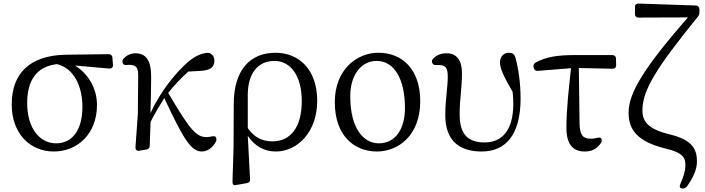

<svg xmlns="http://www.w3.org/2000/svg" viewBox="-20 -832 3971 1081"><path d="M283 21C414 21 526 -76 526 -241C526 -337 474 -419 402 -463L595 -446C608 -445 617 -453 616 -466L613 -508C612 -520 604 -527 592 -527L354 -524C143 -521 46 -415 46 -244C46 -79 150 21 283 21ZM133 -252C133 -376 184 -458 301 -471C398 -447 444 -344 444 -231C444 -98 386 -25 296 -25C204 -25 133 -109 133 -252Z M748 13C752 17 758 18 768 16L804 10C816 8 822 1 823 -11C824 -40 825 -69 826 -99C826 -107 827 -115 827 -123C827 -131 827 -138 828 -146C856 -202 875 -231 905 -280C1015 -43 1058 21 1116 21C1144 21 1175 3 1195 -33C1200 -43 1199 -51 1196 -58C1193 -66 1185 -66 1173 -64C1164 -62 1154 -60 1143 -60C1082 -60 1046 -108 927 -309C963 -355 1001 -393 1040 -429L1109 -433C1159 -436 1187 -450 1187 -489C1187 -512 1177 -524 1166 -530C1158 -535 1151 -535 1142 -534C1112 -530 1080 -518 1037 -482C964 -417 882 -314 827 -195C829 -263 831 -334 831 -397C832 -495 799 -532 743 -532C715 -532 693 -520 676 -503C669 -495 668 -487 671 -477C674 -467 682 -465 694 -466C698 -467 702 -467 706 -467C747 -467 759 -452 758 -402L756 -189L743 -8C742 3 744 9 748 13Z M1296 -245 1295 -3 1289 189C1289 200 1291 206 1295 209C1299 212 1304 211 1314 209L1370 199C1382 197 1389 190 1388 177L1375 -67C1415 -8 1469 21 1533 21C1654 21 1766 -88 1766 -264C1766 -442 1662 -535 1531 -535C1389 -535 1296 -439 1296 -245ZM1375 -111V-300C1376 -418 1431 -489 1525 -489C1613 -489 1679 -410 1679 -263C1679 -118 1618 -36 1513 -36C1453 -36 1406 -64 1375 -111Z M2102 21C2221 21 2346 -68 2346 -262C2346 -442 2245 -535 2110 -535C1991 -535 1865 -442 1865 -257C1865 -63 1979 21 2102 21ZM1952 -290C1952 -407 2011 -489 2101 -489C2200 -489 2260 -386 2260 -224C2260 -111 2210 -25 2113 -25C2027 -25 1952 -108 1952 -290Z M2692 21C2825 21 2911 -70 2911 -278C2911 -363 2899 -445 2882 -508C2879 -517 2876 -523 2868 -529C2861 -534 2853 -535 2843 -535C2818 -535 2795 -514 2795 -481C2795 -448 2813 -407 2866 -315C2869 -292 2870 -270 2870 -248C2870 -97 2806 -30 2708 -30C2608 -30 2568 -83 2568 -188C2568 -233 2571 -271 2575 -310C2578 -345 2581 -381 2581 -419C2581 -489 2554 -532 2494 -532C2462 -532 2439 -522 2419 -502C2411 -494 2410 -486 2414 -477C2418 -468 2425 -465 2437 -466C2440 -466 2443 -466 2446 -466C2490 -466 2501 -451 2501 -398C2501 -374 2498 -345 2495 -312C2491 -274 2487 -230 2487 -184C2487 -38 2568 21 2692 21Z M2984 -454 2985 -450C2988 -438 2996 -432 3008 -433L3195 -448C3183 -339 3169 -219 3169 -112C3169 -14 3210 21 3272 21C3314 21 3341 5 3363 -26C3369 -35 3369 -43 3366 -51C3363 -58 3355 -59 3343 -56C3332 -53 3320 -51 3306 -51C3265 -51 3245 -68 3243 -134L3239 -449L3429 -445C3442 -445 3449 -452 3449 -466L3448 -502C3448 -515 3439 -522 3427 -522H3218C3114 -522 3053 -511 2996 -480C2986 -474 2982 -466 2984 -454Z M3820 229H3825C3835 229 3843 225 3849 216C3883 167 3904 123 3904 76C3904 7 3876 -44 3756 -74C3636 -103 3597 -142 3597 -210C3597 -325 3675 -449 3909 -738C3915 -746 3918 -753 3918 -763V-780C3918 -792 3910 -801 3898 -801L3575 -812C3562 -812 3555 -806 3555 -793V-753C3555 -740 3562 -733 3575 -733L3853 -734C3608 -453 3519 -310 3519 -197C3519 -99 3572 -35 3722 3C3828 27 3839 58 3839 99C3839 127 3830 160 3810 205C3804 219 3808 229 3820 229Z"/></svg>

Font: 寒蝉锦书宋 Text
Style: Regular
Weight: 400
Designer: 寒蝉锦书宋{Warren} 思源宋体{Ryoko NISHIZUKA 西塚涼子 (kana & ideographs); Frank Grießhammer (Latin, Greek & Cyrillic); Wenlong ZHANG 
Foundry: Adobe & ChillType
Version: Version 2.000;Glyphs 3.1.1 (3135)